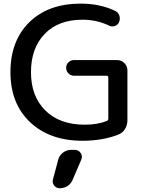

<svg xmlns="http://www.w3.org/2000/svg" viewBox="-20 -760 788 1050"><path d="M369.1 59.6H389.6Q409.2 59.6 420.9 76.2Q432.6 92.8 424.8 112.3L377 223.6Q368.2 245.1 349.1 257.3Q330.1 269.5 306.6 269.5Q288.1 269.5 276.4 254.9Q264.6 240.2 269.5 221.7L297.9 115.2Q303.7 90.8 323.7 75.2Q343.8 59.6 369.1 59.6ZM431.6 9.8Q252 9.8 144.5 -91.8Q37.1 -193.4 37.1 -365.2Q37.1 -537.1 140.6 -638.7Q244.1 -740.2 421.9 -740.2Q527.3 -740.2 610.4 -700.2Q627 -692.4 632.8 -674.3Q638.7 -656.2 630.9 -638.7Q624 -623 607.9 -617.7Q591.8 -612.3 576.2 -620.1Q508.8 -652.3 431.6 -652.3Q298.8 -652.3 224.1 -574.2Q149.4 -496.1 149.4 -365.2Q149.4 -233.4 228 -155.8Q306.6 -78.1 442.4 -78.1Q513.7 -78.1 564.5 -98.6Q572.3 -101.6 572.3 -111.3V-336.9Q572.3 -345.7 563.5 -345.7H384.8Q367.2 -345.7 354.5 -358.4Q341.8 -371.1 341.8 -389.2Q341.8 -407.2 354.5 -419.4Q367.2 -431.6 384.8 -431.6H620.1Q643.6 -431.6 660.2 -415Q676.8 -398.4 676.8 -375V-101.6Q676.8 -75.2 663.1 -53.7Q649.4 -32.2 626 -23.4Q540 9.8 431.6 9.8Z"/></svg>

Font: Rounded Mgen+ 2p medium
Style: Regular
Weight: 500
Designer: [Source Han Sans]
Ryoko NISHIZUKA  (kana & ideographs); Paul D. Hunt (Latin, Greek & Cyrillic); Wenlong ZHANG  (bopomofo
Version: Version 1.059.20150602